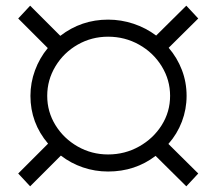

<svg xmlns="http://www.w3.org/2000/svg" viewBox="-20 -655 740 675"><path d="M572 -149 677 -45 635 0 527 -107Q455 -52 360 -52Q314 -52 271.5 -66.5Q229 -81 194 -108L86 0L44 -45L149 -150Q87 -223 87 -318Q87 -364 103 -407.5Q119 -451 148 -486L44 -590L86 -635L192 -529Q266 -586 360 -586Q406 -586 449.5 -571.5Q493 -557 529 -530L635 -635L677 -590L573 -487Q603 -452 619.5 -409Q636 -366 636 -318Q636 -271 619.5 -227.5Q603 -184 572 -149ZM360 -112Q419 -112 469 -140Q519 -168 548.5 -215Q578 -262 578 -318Q578 -374 548.5 -422Q519 -470 469 -498Q419 -526 360 -526Q302 -526 253 -498Q204 -470 175 -422Q146 -374 146 -318Q146 -262 175 -215Q204 -168 253 -140Q302 -112 360 -112Z"/></svg>

Font: Idrija
Style: Italic
Weight: 400
Italic angle: -11.3°
Designer: Julieta Ulanovsky
Foundry: Julieta Ulanovsky
Version: Version 7.200